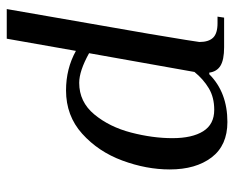

<svg xmlns="http://www.w3.org/2000/svg" viewBox="-84 -436 710 583"><g transform="rotate(90 271.5 -145.0)"><path d="M83 -241Q108 -390 108 -395Q108 -423 95 -436.5Q82 -450 51 -450H31L34 -470H124Q162 -470 180 -459Q198 -448 201 -425H206Q261 -480 351 -480Q422 -480 458.5 -432Q495 -384 495 -305Q495 -234 468 -161Q441 -88 386.5 -39Q332 10 255 10Q189 10 135 -20L98 190H8ZM400 -313Q400 -373 379 -406.5Q358 -440 314 -440Q276 -440 248.5 -423.5Q221 -407 199 -380L142 -60Q196 -30 232 -30Q290 -30 328 -76Q366 -122 383 -187.5Q400 -253 400 -313Z"/></g></svg>

Font: Philosopher
Style: Italic
Weight: 400
Italic angle: -10°
Designer: Jovanny Lemonad
Foundry: Jovanny Lemonad
Version: Version 2.000